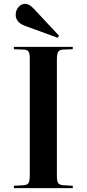

<svg xmlns="http://www.w3.org/2000/svg" viewBox="-20 -972 448 992"><path d="M277.8 -776.9 107.9 -838.9Q61 -856.9 61 -896Q61 -917.5 75 -934.8Q88.9 -952.1 110.8 -952.1Q130.9 -952.1 154.8 -926.8L285.2 -787.1ZM51.8 0V-12.2L103 -15.1Q121.6 -16.6 127.7 -27.3Q133.8 -38.1 133.8 -67.9V-669.9Q133.8 -695.8 127.2 -705.6Q120.6 -715.3 100.1 -715.8L51.8 -717.8V-730H356V-717.8L304.2 -715.8Q287.6 -714.8 280.8 -704.1Q273.9 -693.4 273.9 -665V-64Q273.9 -36.6 280.5 -26.6Q287.1 -16.6 306.2 -15.1L356 -12.2V0Z"/></svg>

Font: Display Semibold
Style: Regular
Weight: 600
Designer: Latin by Veronika Burian and Jose Scaglione. Greek by Irene Vlachou. Cyrillic by Vera Evstafieva.
Foundry: TypeTogether
Version: Version 3.002